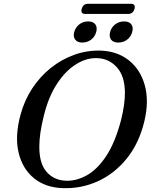

<svg xmlns="http://www.w3.org/2000/svg" viewBox="-20 -980 808 1013"><path d="M510.5 -713Q599 -710 660 -661.5Q721 -613 744 -529.8Q767 -446.5 741.5 -339.5Q713.5 -223.5 648.8 -143.5Q584 -63.5 495.8 -23.5Q407.5 16.5 309.5 12.5Q220 9.5 159.2 -39.8Q98.5 -89 78 -175.2Q57.5 -261.5 88.5 -375.5Q109 -451 150.2 -513.8Q191.5 -576.5 248.2 -621.8Q305 -667 372 -691Q439 -715 510.5 -713ZM326 -26.5Q382 -24 437.5 -54.8Q493 -85.5 540 -156.2Q587 -227 618 -344Q640 -431 639 -493Q638 -579 597.2 -624.2Q556.5 -669.5 498 -673Q441 -677 384.5 -643Q328 -609 282.2 -540.2Q236.5 -471.5 211.5 -370.5Q199 -320.5 193.2 -280.5Q187.5 -240.5 187.5 -208.5Q186.5 -119 225 -74.2Q263.5 -29.5 326 -26.5ZM414.5 -755.5Q388.5 -755.5 376.8 -771Q365 -786.5 371.5 -811Q378.5 -836 398.5 -851.5Q418.5 -867 445 -867Q471.5 -867 483 -851.5Q494.5 -836 487.5 -811Q481 -786.5 461 -771Q441 -755.5 414.5 -755.5ZM604 -755.5Q577.5 -755.5 566 -771Q554.5 -786.5 561 -811Q567.5 -836 587.8 -851.5Q608 -867 634.5 -867Q661.5 -867 673 -851.5Q684.5 -836 677.5 -811Q671 -786.5 651 -771Q631 -755.5 604 -755.5ZM411 -933Q418.5 -960 444.5 -960H671Q696.5 -960 689.5 -933Q682 -906.5 656 -906.5H429.5Q404 -906.5 411 -933Z"/></svg>

Font: Fraunces 9pt
Style: Italic
Weight: 400
Italic angle: -16°
Version: Version 1.000;[b76b70a41]